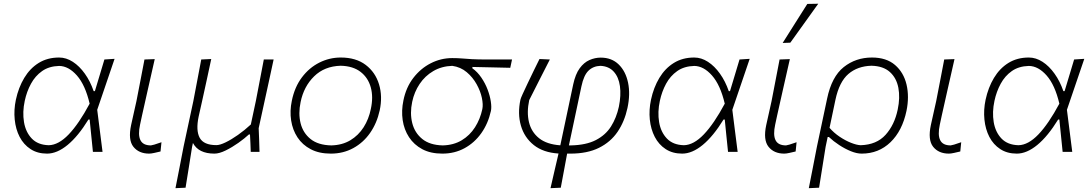

<svg xmlns="http://www.w3.org/2000/svg" viewBox="-20 -813 5848 1028"><path d="M232 9.5Q180.5 9.5 143.5 -14.8Q106.5 -39 85.2 -80Q64 -121 58.8 -172.8Q53.5 -224.5 65 -279Q79 -344.5 109.8 -395.8Q140.5 -447 187.2 -476Q234 -505 296.5 -505Q334.5 -505 370 -482Q405.5 -459 434.5 -418.2Q463.5 -377.5 481.5 -325H488Q502.5 -373 515.5 -416.2Q528.5 -459.5 539 -494.5L593.5 -498Q571 -431.5 547 -361.5Q523 -291.5 500.5 -225Q507.5 -169 514.8 -112.2Q522 -55.5 529 0H477.5Q473 -43 468.8 -85.8Q464.5 -128.5 460 -173H453.5Q398.5 -83.5 342 -37Q285.5 9.5 232 9.5ZM241 -35.5Q293.5 -36.5 348 -93.5Q402.5 -150.5 460 -258Q436.5 -358 391.8 -408.8Q347 -459.5 296.5 -460Q242.5 -458.5 205.5 -432.5Q168.5 -406.5 145.8 -364.5Q123 -322.5 112.5 -273Q99.5 -213 108.5 -159.2Q117.5 -105.5 150.2 -71.2Q183 -37 241 -35.5Z M778.5 9.5Q723.5 9.5 694.2 -27.2Q665 -64 682 -143.5Q690.5 -183.5 697.2 -212Q704 -240.5 710.5 -271.5Q722.5 -334 732.8 -386.5Q743 -439 753.5 -494.5L808.5 -496.5Q787.5 -404.5 770 -326.5Q752.5 -248.5 740.5 -195L730 -146Q718 -91 731.8 -62.8Q745.5 -34.5 788 -34.5Q791.5 -34.5 806.5 -38.8Q821.5 -43 844.5 -51.5L839.5 -2Q822.5 2 805.8 5.8Q789 9.5 778.5 9.5Z M919.5 194.5Q930.5 139 940.8 86.2Q951 33.5 963 -28.5L1015 -271Q1027 -333 1037 -386.5Q1047 -440 1057.5 -494.5L1111 -497Q1099 -441.5 1087.5 -387.5Q1076 -333.5 1062.5 -273.5L1043.5 -188.5Q1028 -114.5 1049.2 -75.2Q1070.5 -36 1138.5 -36Q1157.5 -36 1188 -50.8Q1218.5 -65.5 1254 -90.5Q1289.5 -115.5 1323 -146.5L1350 -273Q1361.5 -333.5 1371.8 -386.5Q1382 -439.5 1392.5 -494.5H1445Q1433 -438.5 1421.5 -385.5Q1410 -332.5 1396.5 -271L1365 -126.5Q1366.5 -93.5 1367.5 -64.8Q1368.5 -36 1369.5 0H1322.5Q1322 -23 1320.8 -46.2Q1319.5 -69.5 1318.5 -93H1312.5Q1290 -72 1256.5 -48.2Q1223 -24.5 1188.5 -7.5Q1154 9.5 1128 9.5Q1043 9.5 1013 -47.5L1008.5 -27Q999.5 31 991 83.5Q982.5 136 973.5 192Z M1751.5 9.5Q1688.5 9.5 1643.8 -14Q1599 -37.5 1572.8 -77.5Q1546.5 -117.5 1538.8 -168.2Q1531 -219 1542.5 -273.5Q1557.5 -347 1596.5 -398.8Q1635.5 -450.5 1689.8 -477.8Q1744 -505 1804.5 -505Q1886 -505 1938 -465.5Q1990 -426 2009.5 -361.2Q2029 -296.5 2013 -222Q1998 -153.5 1961.5 -101.2Q1925 -49 1871.2 -19.8Q1817.5 9.5 1751.5 9.5ZM1754 -34.5Q1812.5 -36 1855.8 -62Q1899 -88 1926.8 -131.5Q1954.5 -175 1965.5 -229.5Q1979.5 -293.5 1965.2 -345.2Q1951 -397 1910.5 -428.2Q1870 -459.5 1804 -461Q1717 -458.5 1661.8 -404.2Q1606.5 -350 1589.5 -266.5Q1576.5 -205 1589.5 -153Q1602.5 -101 1643 -68.5Q1683.5 -36 1754 -34.5Z M2348.5 9.5Q2285.5 9.5 2241 -14.2Q2196.5 -38 2170 -78.5Q2143.5 -119 2136 -170Q2128.5 -221 2140 -275.5Q2154 -345 2193 -395.8Q2232 -446.5 2286.2 -474.2Q2340.5 -502 2401.5 -502Q2430.5 -502 2453.5 -500Q2476.5 -498 2507 -496.2Q2537.5 -494.5 2590 -494.5H2721.5L2712 -450Q2665.5 -451 2615.8 -452.2Q2566 -453.5 2510 -454.5L2508.5 -448Q2536.5 -428 2557.2 -397.5Q2578 -367 2590.8 -333.2Q2603.5 -299.5 2608 -269Q2612.5 -238.5 2608.5 -219Q2593.5 -151.5 2557 -100Q2520.5 -48.5 2467.2 -19.5Q2414 9.5 2348.5 9.5ZM2351 -34.5Q2409 -36 2452.2 -62Q2495.5 -88 2523.2 -131.5Q2551 -175 2562.5 -229Q2567.5 -253 2560 -289Q2552.5 -325 2532 -362Q2511.5 -399 2479 -426.5Q2446.5 -454 2401.5 -460.5Q2344.5 -458.5 2300 -432.5Q2255.5 -406.5 2226.8 -363.5Q2198 -320.5 2187 -268Q2174 -207 2187.2 -154.2Q2200.5 -101.5 2241 -68.8Q2281.5 -36 2351 -34.5Z M2927.5 194.5Q2938 148.5 2948.5 103.2Q2959 58 2970.5 9Q2889 4 2838.2 -36.2Q2787.5 -76.5 2769 -140.5Q2750.5 -204.5 2766.5 -279.5Q2767.5 -285.5 2778.5 -309.8Q2789.5 -334 2805.5 -367.5Q2821.5 -401 2838.2 -435.5Q2855 -470 2868.5 -497L2924 -494.5Q2896 -439 2867.2 -383Q2838.5 -327 2813.5 -277Q2799.5 -212 2812.2 -159Q2825 -106 2866.2 -73Q2907.5 -40 2980 -35L3049 -361Q3061 -416.5 3083.8 -447.5Q3106.5 -478.5 3136 -491.5Q3165.5 -504.5 3196.5 -504.5Q3255 -504.5 3292.5 -468Q3330 -431.5 3342.8 -370.2Q3355.5 -309 3339.5 -234.5Q3324 -162.5 3286.8 -107.5Q3249.5 -52.5 3187 -21.5Q3124.5 9.5 3034 9.5H3016.5Q3007.5 59 2999.2 102.5Q2991 146 2982.5 192ZM3093 -350.5 3026 -34.5H3035.5Q3118 -36 3170.2 -63Q3222.5 -90 3251.5 -136Q3280.5 -182 3293.5 -241.5Q3306 -303 3299.2 -351.8Q3292.5 -400.5 3266 -429.5Q3239.5 -458.5 3194.5 -460.5Q3156 -459 3130.8 -434.5Q3105.5 -410 3093 -350.5Z M3632.5 9.5Q3581 9.5 3544 -14.8Q3507 -39 3485.8 -80Q3464.5 -121 3459.2 -172.8Q3454 -224.5 3465.5 -279Q3479.5 -344.5 3510.2 -395.8Q3541 -447 3587.8 -476Q3634.5 -505 3697 -505Q3735 -505 3770.5 -482Q3806 -459 3835 -418.2Q3864 -377.5 3882 -325H3888.5Q3903 -373 3916 -416.2Q3929 -459.5 3939.5 -494.5L3994 -498Q3971.5 -431.5 3947.5 -361.5Q3923.5 -291.5 3901 -225Q3908 -169 3915.2 -112.2Q3922.5 -55.5 3929.5 0H3878Q3873.5 -43 3869.2 -85.8Q3865 -128.5 3860.5 -173H3854Q3799 -83.5 3742.5 -37Q3686 9.5 3632.5 9.5ZM3641.5 -35.5Q3694 -36.5 3748.5 -93.5Q3803 -150.5 3860.5 -258Q3837 -358 3792.2 -408.8Q3747.5 -459.5 3697 -460Q3643 -458.5 3606 -432.5Q3569 -406.5 3546.2 -364.5Q3523.5 -322.5 3513 -273Q3500 -213 3509 -159.2Q3518 -105.5 3550.8 -71.2Q3583.5 -37 3641.5 -35.5Z M4179 9.5Q4124 9.5 4094.8 -27.2Q4065.5 -64 4082.5 -143.5Q4091 -183.5 4097.8 -212Q4104.5 -240.5 4111 -271.5Q4123 -334 4133.2 -386.5Q4143.5 -439 4154 -494.5L4209 -496.5Q4188 -404.5 4170.5 -326.5Q4153 -248.5 4141 -195L4130.5 -146Q4118.5 -91 4132.2 -62.8Q4146 -34.5 4188.5 -34.5Q4192 -34.5 4207 -38.8Q4222 -43 4245 -51.5L4240 -2Q4223 2 4206.2 5.8Q4189.5 9.5 4179 9.5ZM4170.5 -583Q4204 -636.5 4237 -688.5Q4270 -740.5 4302.5 -792L4361 -793Q4324.5 -742 4286.5 -689Q4248.5 -636 4211.5 -584.5Z M4310.5 194.5Q4321.5 138.5 4332 85.2Q4342.5 32 4354 -28L4408.5 -285Q4433 -402.5 4497.5 -453.8Q4562 -505 4648.5 -505Q4726 -505 4772.2 -465Q4818.5 -425 4833.8 -360Q4849 -295 4833.5 -219.5Q4811 -112.5 4747.8 -51.5Q4684.5 9.5 4593.5 9.5Q4567.5 9.5 4536 -3.2Q4504.5 -16 4473.5 -36.2Q4442.5 -56.5 4418 -79.5H4411.5L4400.5 -27Q4391 31.5 4382.8 83.8Q4374.5 136 4365.5 192ZM4588 -35.5Q4673.5 -38 4721.5 -91.2Q4769.5 -144.5 4786.5 -226.5Q4800 -290 4790 -342.8Q4780 -395.5 4744.5 -427.5Q4709 -459.5 4646 -461Q4571.5 -459 4522.5 -417Q4473.5 -375 4453 -278.5L4421.5 -128.5Q4444.5 -102 4475.2 -81.2Q4506 -60.5 4536.2 -48.5Q4566.5 -36.5 4588 -35.5Z M5060.5 9.5Q5005.5 9.5 4976.2 -27.2Q4947 -64 4964 -143.5Q4972.5 -183.5 4979.2 -212Q4986 -240.5 4992.5 -271.5Q5004.5 -334 5014.8 -386.5Q5025 -439 5035.5 -494.5L5090.5 -496.5Q5069.5 -404.5 5052 -326.5Q5034.5 -248.5 5022.5 -195L5012 -146Q5000 -91 5013.8 -62.8Q5027.5 -34.5 5070 -34.5Q5073.5 -34.5 5088.5 -38.8Q5103.5 -43 5126.5 -51.5L5121.5 -2Q5104.5 2 5087.8 5.8Q5071 9.5 5060.5 9.5Z M5424 9.5Q5372.5 9.5 5335.5 -14.8Q5298.5 -39 5277.2 -80Q5256 -121 5250.8 -172.8Q5245.5 -224.5 5257 -279Q5271 -344.5 5301.8 -395.8Q5332.5 -447 5379.2 -476Q5426 -505 5488.5 -505Q5526.5 -505 5562 -482Q5597.5 -459 5626.5 -418.2Q5655.5 -377.5 5673.5 -325H5680Q5694.5 -373 5707.5 -416.2Q5720.5 -459.5 5731 -494.5L5785.5 -498Q5763 -431.5 5739 -361.5Q5715 -291.5 5692.5 -225Q5699.5 -169 5706.8 -112.2Q5714 -55.5 5721 0H5669.5Q5665 -43 5660.8 -85.8Q5656.5 -128.5 5652 -173H5645.5Q5590.5 -83.5 5534 -37Q5477.5 9.5 5424 9.5ZM5433 -35.5Q5485.5 -36.5 5540 -93.5Q5594.5 -150.5 5652 -258Q5628.5 -358 5583.8 -408.8Q5539 -459.5 5488.5 -460Q5434.5 -458.5 5397.5 -432.5Q5360.5 -406.5 5337.8 -364.5Q5315 -322.5 5304.5 -273Q5291.5 -213 5300.5 -159.2Q5309.5 -105.5 5342.2 -71.2Q5375 -37 5433 -35.5Z"/></svg>

Font: Commissioner Loud ExtraLight
Style: Italic
Weight: 200
Italic angle: -12°
Designer: Kostas Bartsokas
Foundry: Kostas Bartsokas
Version: Version 1.000; ttfautohint (v1.8.3)